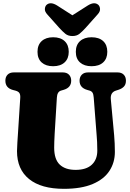

<svg xmlns="http://www.w3.org/2000/svg" viewBox="-20 -1145 802 1180"><path d="M574 -313 556 -545Q554.5 -565.5 548.8 -575Q543 -584.5 531 -588L515.5 -592.5Q469 -606 469 -649Q469 -672 482.8 -686Q496.5 -700 521.5 -700H702Q727 -700 740.5 -686Q754 -672 754 -649Q754 -626.5 741.8 -613.2Q729.5 -600 707.5 -593L692 -588Q657.5 -577 661 -535.5L681.5 -314Q686 -263 686 -211Q686 -146 652.5 -94.8Q619 -43.5 549.5 -14Q480 15.5 372.5 15.5Q233 15.5 158.8 -44.5Q84.5 -104.5 84.5 -216Q84.5 -235.5 86.8 -269.8Q89 -304 91 -333.5L104.5 -544Q105.5 -563.5 99.2 -573.2Q93 -583 75 -588L59.5 -592Q13 -604.5 13 -649Q13 -672 26.5 -686Q40 -700 65 -700H365.5Q390.5 -700 404 -686Q417.5 -672 417.5 -649Q417.5 -606.5 371.5 -593L354.5 -588Q331.5 -581 329.5 -545L316 -324Q313 -270.5 313 -237.5Q313 -166 347 -133.5Q381 -101 444.5 -101Q510.5 -101 544.2 -132.8Q578 -164.5 578 -219Q578 -251 576.8 -271.8Q575.5 -292.5 574 -313ZM306.5 -738Q262 -738 236.2 -761Q210.5 -784 210.5 -826.5Q210.5 -869 236.2 -892.5Q262 -916 306.5 -916Q351.5 -916 377 -892.5Q402.5 -869 402.5 -826.5Q402.5 -785 377 -761.5Q351.5 -738 306.5 -738ZM542.5 -738Q498 -738 472 -761Q446 -784 446 -826.5Q446 -869 472 -892.5Q498 -916 542.5 -916Q588.5 -916 614 -892.5Q639.5 -869 639.5 -826.5Q639.5 -785 614 -761.5Q588.5 -738 542.5 -738ZM506.5 -974Q486 -951.5 468.8 -937.5Q451.5 -923.5 425 -923.5Q398.5 -923.5 381.5 -937.5Q364.5 -951.5 344 -974L270.5 -1056.5Q254.5 -1074 255.8 -1090.2Q257 -1106.5 266 -1115Q290 -1136.5 330.5 -1111.5L425 -1051L520 -1111.5Q560.5 -1136.5 584.5 -1115Q593.5 -1106.5 594.8 -1090.2Q596 -1074 580 -1056.5Z"/></svg>

Font: Fraunces 72pt S100 Black
Style: Regular
Weight: 900
Version: Version 1.000; ttfautohint (v1.8.3)